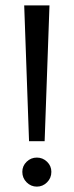

<svg xmlns="http://www.w3.org/2000/svg" viewBox="-20 -680 274 714"><path d="M70 -660H164L146 -155H88ZM63 -41Q63 -63 79 -78.5Q95 -94 117 -94Q139 -94 155 -78.5Q171 -63 171 -41Q171 -18 155 -2Q139 14 117 14Q95 14 79 -2Q63 -18 63 -41Z"/></svg>

Font: El Messiri
Style: Regular
Weight: 400
Designer: Mohamed Gaber
Foundry: Kief Type Foundry
Version: Version 2.006